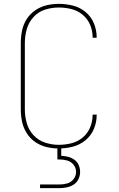

<svg xmlns="http://www.w3.org/2000/svg" viewBox="-20 -763 616 997"><path d="M285 8Q322 8 358.5 -1.5Q395 -11 424 -35Q453 -59 467.5 -93.5Q482 -128 482 -165V-168H461V-166Q461 -133 448 -101.5Q435 -70 409 -48.5Q383 -27 350.5 -19Q318 -11 285 -11Q249 -11 214 -22.5Q179 -34 154 -61Q129 -88 119 -123.5Q109 -159 109 -195V-540Q109 -576 119 -611.5Q129 -647 154 -674.5Q179 -702 214 -713Q249 -724 285 -724Q318 -724 350.5 -716Q383 -708 409 -686.5Q435 -665 448 -634Q461 -603 461 -570V-567H482V-570Q482 -607 467.5 -642Q453 -677 424 -701Q395 -725 358.5 -734Q322 -743 285 -743Q253 -743 221.5 -735.5Q190 -728 163 -709.5Q136 -691 118.5 -663.5Q101 -636 94.5 -604Q88 -572 88 -540V-195Q88 -163 94.5 -131.5Q101 -100 118.5 -72Q136 -44 163 -25.5Q190 -7 221.5 0.5Q253 8 285 8ZM188 214H288Q307 214 326.5 210Q346 206 362.5 195.5Q379 185 387.5 167Q396 149 396 130Q396 112 389 95Q382 78 367 67Q352 56 334.5 51.5Q317 47 298 46V0H278V65H288Q309 65 329 70.5Q349 76 362 92.5Q375 109 375 130Q375 150 362 167Q349 184 329 189.5Q309 195 288 195H188Z"/></svg>

Font: Iosevka Sparkle Thin
Style: Regular
Weight: 100
Designer: Belleve Invis
Foundry: Belleve Invis
Version: Version 4.5.0; ttfautohint (v1.8.3)